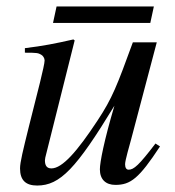

<svg xmlns="http://www.w3.org/2000/svg" viewBox="-20 -563 540 594"><path d="M461 -119C410 -52 394 -38 378 -38C371 -38 367 -44 367 -55C367 -67 381 -114 386 -133L465 -432H391C342 -298 328 -260 281 -189C219 -95 173 -42 139 -42C124 -42 119 -52 119 -67C119 -71 121 -80 122 -83L211 -438L207 -441C150 -428 114 -421 57 -414V-400C95 -400 98 -399 107 -394C113 -391 118 -383 118 -376C118 -368 112 -342 104 -309L69 -170C51 -97 42 -61 42 -42C42 -5 60 11 95 11C166 11 216 -42 334 -236C302 -128 289 -61 289 -39C289 -8 307 9 337 9C384 9 410 -11 475 -110ZM456 -543H155L144 -492H445Z"/></svg>

Font: XITS
Style: Italic
Weight: 400
Italic angle: -16.33°
Designer: MicroPress Inc., with final additions and corrections provided by Coen Hoffman, Elsevier (retired)
Version: Version 1.302